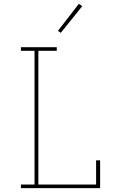

<svg xmlns="http://www.w3.org/2000/svg" viewBox="-20 -981 640 1001"><path d="M89 0V-19H160V-716H89V-735H276V-716H180V-19H481V-145H502V0ZM297 -810 282 -820 391 -961 409 -949Z"/></svg>

Font: Iosevka Curly Slab ThEx
Style: Regular
Weight: 100
Width: 7
Monospace: yes
Designer: Belleve Invis
Foundry: Belleve Invis
Version: Version 11.1.0; ttfautohint (v1.8.3)